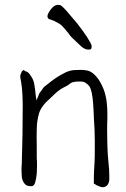

<svg xmlns="http://www.w3.org/2000/svg" viewBox="-20 -765 519 794"><path d="M368 -6Q368 -41 369 -59L371 -94Q372 -111 372 -147V-183Q372 -207 371 -228Q370 -250 368 -282Q367 -313 365 -339Q363 -365 359 -383Q355 -401 349 -409Q345 -415 333 -423Q327 -428 308 -428Q282 -428 272 -421Q259 -410 243 -403Q225 -394 206 -376Q188 -359 169 -341Q147 -317 141 -295Q132 -262 132 -231Q131 -196 132 -166Q132 -136 132 -111Q132 -107 133 -94Q133 -82 133 -75Q133 -61 132 -47Q130 -26 125 -9Q120 5 110 5Q93 5 86 -1Q79 -7 75 -16Q71 -24 70 -36Q69 -48 69 -60Q69 -67 69 -73Q70 -80 70 -86Q72 -147 73 -208.5Q74 -270 74 -332Q74 -350 73 -368Q71 -402 70 -407Q69 -416 67 -428Q64 -442 64 -446Q64 -452 64 -454Q65 -456 68 -464Q69 -469 73 -472Q75 -475 79 -475Q82 -472 85 -470H88L90 -469Q100 -465 110 -447Q118 -435 121 -421Q123 -409 125 -396Q126 -381 128 -368L131 -350L138 -367Q141 -378 148 -386Q155 -396 160 -403Q165 -408 177 -417Q189 -427 203 -437Q217 -447 232 -455.5Q247 -464 254 -467Q268 -473 283 -475Q298 -476 313 -476Q343 -476 357 -467Q372 -458 388 -436Q404 -411 412 -386Q420 -360 422 -335Q424 -316 424 -296Q424 -289 424 -273Q423 -255 423 -225Q423 -201 424 -163.5Q425 -126 429 -89Q432 -64 432 -38Q432 -30 432 -21Q431 -13 428 -6Q425 1 419 5Q411 10 401 9Q397 9 382 2Q378 1 375 -2Q368 -6 368 -6ZM177 -694Q177 -694 176 -697Q176 -707 190 -726Q204 -744 218 -745Q221 -745 222 -745Q224 -744 227 -744Q233 -745 256 -719Q277 -695 300 -667Q323 -638 340.5 -611Q358 -584 359 -575Q360 -560 350 -560Q333 -558 316 -573Q300 -588 280 -607Q270 -616 262 -629Q261 -631 244 -650Q236 -660 227 -666Q218 -671 205 -678Q199 -681 190 -684Q178 -686 177 -694Z"/></svg>

Font: ToneOZ-Pinyin-Tsuipita-TC
Style: Regular
Weight: 400
Designer: ÂÆ£ÂøóÂáåJeffrey Xuan(jeffreyx@gmail.com, ToneOZ.com) ÈòøÂù§(cjkFonts)
Foundry: ToneOZ
Version: Version 0.24071